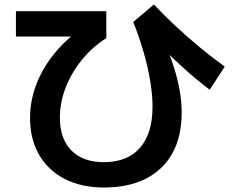

<svg xmlns="http://www.w3.org/2000/svg" viewBox="-20 -775 1040 856"><path d="M443 61Q343 61 269 23Q195 -15 154.5 -84.5Q114 -154 114 -249Q114 -321 138.5 -389.5Q163 -458 210 -520.5Q257 -583 325 -635L347 -612H51V-725H454V-605Q391 -565 344.5 -507.5Q298 -450 272.5 -384Q247 -318 247 -250Q247 -156 298.5 -104Q350 -52 443 -52Q548 -52 604 -116Q660 -180 660 -299Q660 -351 650 -412Q640 -473 621 -540Q602 -607 574 -677L666 -755Q710 -708 762.5 -659Q815 -610 871.5 -563.5Q928 -517 982 -478L915 -375Q887 -396 855.5 -422Q824 -448 786.5 -482.5Q749 -517 702 -563L713 -585Q739 -527 756 -473Q773 -419 781.5 -369Q790 -319 790 -272Q790 -167 749 -92.5Q708 -18 630.5 21.5Q553 61 443 61Z"/></svg>

Font: M PLUS 1
Style: Bold
Weight: 700
Designer: Coji Morishita
Foundry: UNDERFOREST DESIGN
Version: Version 1.001